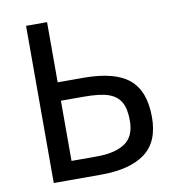

<svg xmlns="http://www.w3.org/2000/svg" viewBox="-77 -745 737 813"><g transform="rotate(-10 291.0 -338.0)"><path d="M88.9 0V-675.8H179.2V-417H290Q424.8 -417 485.8 -366Q546.9 -314.9 546.9 -203.1Q546.9 -96.2 481.4 -48.1Q416 0 293 0ZM452.1 -204.1Q452.1 -255.4 436 -283.7Q419.9 -312 384.5 -325Q349.1 -337.9 275.9 -337.9H179.2V-79.1H289.1Q366.2 -79.1 409.2 -107.7Q452.1 -136.2 452.1 -204.1Z"/></g></svg>

Font: ClearSansRegular
Style: Regular
Weight: 400
Foundry: Intel Corporation
Version: Version 1.00